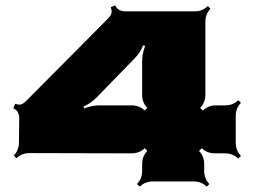

<svg xmlns="http://www.w3.org/2000/svg" viewBox="-20 -657 942 707"><path d="M404.3 -637.2Q413.6 -615.2 443.4 -615.2H696.8Q725.6 -615.2 745.1 -634.8L754.9 -624.5Q736.3 -606 736.3 -575.7V-308.6Q736.3 -279.3 716.8 -259.8L727.1 -250Q746.1 -269 775.9 -269H808.6Q838.4 -269 857.4 -288.1L867.2 -278.3Q848.1 -259.3 848.1 -229.5V-131.8Q848.1 -102.1 867.2 -83L857.4 -72.8Q837.9 -92.3 808.6 -92.3H771.5Q742.2 -92.3 723.1 -111.3L712.9 -101.1Q731.9 -82 731.9 -52.7V-28.3Q731.9 1.5 751 20.5L741.2 30.3Q722.2 11.2 692.4 11.2H543Q513.7 11.2 494.6 30.3L484.4 20.5Q503.4 1.5 503.4 -28.3V-52.7Q503.4 -82 522.5 -101.1L512.7 -111.3Q493.7 -92.3 463.9 -92.3L89.4 -93.3Q59.6 -93.3 40.5 -74.2L30.8 -84.5Q49.8 -103.5 49.8 -132.8L50.8 -219.7Q50.8 -249 28.8 -258.3L35.6 -274.9Q50.3 -270 58.3 -272.7Q66.4 -275.4 78.1 -287.1L376 -586.9Q387.2 -598.1 390.1 -607.2Q393.1 -616.2 387.7 -630.4ZM475.6 -441.9 335 -297.4Q313 -275.4 287.6 -265.1L290.5 -257.8Q318.4 -269 346.7 -269H463.9Q493.7 -269 512.7 -250L522.5 -259.8Q503.4 -278.8 503.4 -308.6V-431.2Q503.4 -459.5 514.6 -487.8L507.3 -490.2Q496.1 -462.4 475.6 -441.9Z"/></svg>

Font: Nosifer
Style: Regular
Weight: 400
Version: Version 001.002